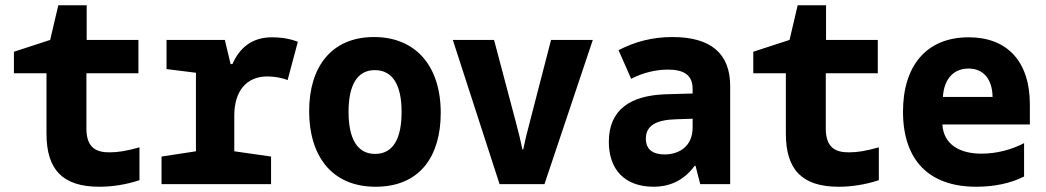

<svg xmlns="http://www.w3.org/2000/svg" viewBox="-20 -701 3981 731"><path d="M358 10C407 10 460 2 511 -15V-140C461 -126 429 -121 397 -121C353 -121 309 -133 309 -211V-422H507V-549H310V-681H202L171 -549L33 -504V-422H157V-192C157 -55 219 10 358 10Z M595 0H1012V-105L872 -125V-261C872 -354 918 -410 998 -410C1023 -410 1054 -405 1075 -396L1114 -542C1075 -557 1039 -559 1015 -559C938 -559 891 -517 865 -457H858L836 -549H614V-438L726 -424V-125L595 -105Z M1410 10C1581 10 1658 -109 1658 -271C1658 -453 1560 -560 1404 -560C1240 -560 1157 -444 1157 -278C1157 -110 1241 10 1410 10ZM1408 -115C1339 -115 1307 -175 1307 -275C1307 -372 1337 -434 1407 -434C1477 -434 1509 -374 1509 -275C1509 -175 1478 -115 1408 -115Z M1882 0H2053L2237 -549H2078L1997 -236C1986 -195 1980 -170 1972 -132H1969C1961 -170 1955 -195 1944 -236L1861 -549H1704Z M2469 10C2520 10 2579 -7 2625 -70H2628L2646 0H2760V-373C2760 -497 2687 -560 2540 -560C2463 -560 2397 -542 2335 -510L2383 -401C2429 -425 2479 -436 2523 -436C2584 -436 2617 -415 2617 -363V-345L2512 -342C2382 -337 2298 -285 2298 -161C2298 -57 2357 10 2469 10ZM2510 -113C2467 -113 2439 -131 2439 -173C2439 -223 2478 -245 2556 -247L2617 -249V-215C2617 -145 2567 -113 2510 -113Z M3173 10C3222 10 3275 2 3326 -15V-140C3276 -126 3244 -121 3212 -121C3168 -121 3124 -133 3124 -211V-422H3322V-549H3125V-681H3017L2986 -549L2848 -504V-422H2972V-192C2972 -55 3034 10 3173 10Z M3697 10C3765 10 3828 -3 3879 -29V-156C3831 -131 3775 -116 3716 -116C3633 -116 3572 -152 3568 -227H3901V-303C3901 -468 3814 -559 3668 -559C3506 -559 3418 -449 3418 -276C3418 -92 3516 10 3697 10ZM3759 -332H3570C3574 -401 3611 -440 3668 -440C3722 -440 3758 -402 3759 -332Z"/></svg>

Font: Noto Sans Mono SemiCondensed ExtraBold
Style: Regular
Weight: 800
Width: 4
Designer: Monotype Design Team
Foundry: Monotype Imaging Inc.
Version: Version 2.014